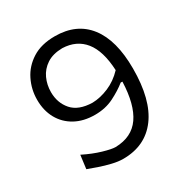

<svg xmlns="http://www.w3.org/2000/svg" viewBox="-171 -870 978 1019"><g transform="rotate(-30 318.0 -361.0)"><path d="M294.4 11.2Q264.6 11.2 227.8 2.4Q190.9 -6.3 156 -18.3Q121.1 -30.3 96.7 -39.6L107.4 -122.1Q165 -93.3 216.3 -78.4Q267.6 -63.5 290.5 -63.5Q391.1 -65.9 440.7 -137Q490.2 -208 495.1 -346.2L484.9 -346.7Q447.8 -316.9 397 -291.5Q346.2 -266.1 282.2 -266.1Q212.4 -266.1 161.1 -294.4Q109.9 -322.8 82.3 -372.8Q54.7 -422.9 54.7 -488.3Q54.7 -551.8 82.3 -607.9Q109.9 -664.1 165.3 -699.2Q220.7 -734.4 304.2 -734.4Q437 -734.4 507.8 -643.3Q578.6 -552.2 578.6 -378.9Q578.6 -188 504.4 -88.4Q430.2 11.2 294.4 11.2ZM494.6 -417Q488.8 -537.1 440.9 -596.9Q393.1 -656.7 307.1 -659.7Q248.5 -658.7 211.4 -634Q174.3 -609.4 156.5 -570.6Q138.7 -531.7 138.7 -487.3Q138.7 -421.4 178.2 -376Q217.8 -330.6 302.2 -328.6Q350.1 -329.6 401.6 -351.3Q453.1 -373 494.6 -417Z"/></g></svg>

Font: Pinar DS4-Regular
Style: Regular
Weight: 400
Designer: Amin Abedi
Version: Version 2.000